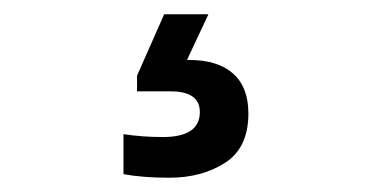

<svg xmlns="http://www.w3.org/2000/svg" viewBox="-20 -33 540 269"><path d="M328 126Q328 174 295.5 195Q263 216 217 216Q180 216 153 211V155Q180 159 208 159Q260 159 260 124Q260 95 219 95H172V73L210 -13H272L242 51H245Q285 51 306.5 70Q328 89 328 126Z"/></svg>

Font: CBA Beacon Sans
Style: Regular
Weight: 400
Designer: Wei Huang
Foundry: Wei Huang
Version: Version 1.002